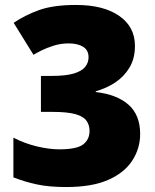

<svg xmlns="http://www.w3.org/2000/svg" viewBox="-20 -744 626 774"><path d="M524 -559Q524 -508 502 -471.5Q480 -435 444.5 -411.5Q409 -388 366 -376V-373Q452 -363 498.5 -321.5Q545 -280 545 -204Q545 -146 513.5 -97Q482 -48 416.5 -19Q351 10 247 10Q178 10 129 -0.5Q80 -11 34 -29V-189Q81 -165 130 -153.5Q179 -142 219 -142Q290 -142 315.5 -162Q341 -182 341 -216Q341 -240 328.5 -257.5Q316 -275 283.5 -284Q251 -293 189 -293H145V-438H190Q245 -438 277 -447.5Q309 -457 323 -474Q337 -491 337 -513Q337 -542 315 -555.5Q293 -569 257 -569Q225 -569 196.5 -560Q168 -551 147 -540.5Q126 -530 115 -523L35 -652Q79 -682 136.5 -703Q194 -724 287 -724Q397 -724 460.5 -680Q524 -636 524 -559Z"/></svg>

Font: Noto Sans Cham Black
Style: Regular
Weight: 900
Version: Version 2.002